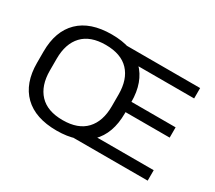

<svg xmlns="http://www.w3.org/2000/svg" viewBox="-124 -896 1291 1153"><g transform="rotate(30 521.5 -320.0)"><path d="M360.2 13.4Q212.5 13.4 134.1 -63Q55.7 -139.5 55.7 -280.6V-358.9Q55.7 -500 134.1 -576.5Q212.5 -652.9 360.2 -652.9Q507.5 -652.9 585.8 -575.7Q664 -498.5 664 -358.9V-280.6Q664 -141.1 585.8 -63.9Q507.5 13.4 360.2 13.4ZM360.2 -59.2Q466.6 -59.2 520.8 -117Q575 -174.8 575 -279.1V-361Q575 -465.3 520.8 -522.9Q466.6 -580.4 360.2 -580.4Q254 -580.4 199.8 -522.9Q145.6 -465.3 145.6 -361V-279.1Q145.6 -174.8 199.8 -117Q254 -59.2 360.2 -59.2ZM456.1 0V-72.4H984.9V0ZM605.2 -289.8V-361.1H970.1V-289.8ZM459.8 -567.1V-639H979.7V-567.1Z"/></g></svg>

Font: Anek Gurmukhi Medium SemiExpanded
Style: Regular
Weight: 500
Width: 6
Version: Version 1.003